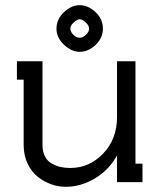

<svg xmlns="http://www.w3.org/2000/svg" viewBox="-20 -699 611 737"><path d="M262.2 -611.8Q250 -601.6 250 -588.9Q250 -577.1 262.2 -564.9Q272.9 -554.2 286.1 -554.2Q298.3 -554.2 310.1 -565.9Q321.8 -576.2 321.8 -588.9Q321.8 -601.6 310.1 -611.8Q296.9 -625 286.1 -625Q275.4 -625 262.2 -611.8ZM347.2 -651.9Q375 -625.5 375 -588.9Q375 -553.2 347.2 -526.9Q318.8 -500 286.1 -500Q254.4 -500 225.1 -527.8Q196.8 -554.7 196.8 -588.9Q196.8 -625 225.1 -651.9Q253.9 -679.2 286.1 -679.2Q318.4 -679.2 347.2 -651.9ZM500 -70.8H526.9V0H429.2V-102.1Q396.5 -44.4 342.8 -13.2Q289.1 18.1 231.9 18.1Q204.1 18.1 176.5 8.3Q148.9 -1.5 125 -20.3Q101.1 -39.1 85.9 -71Q70.8 -103 70.8 -143.1V-393.1H44.9V-463.9H143.1V-143.1Q143.1 -117.7 152.1 -99.6Q161.1 -81.5 177.2 -72Q193.4 -62.5 211.2 -58.3Q229 -54.2 250 -54.2Q322.8 -54.2 376 -109.6Q429.2 -165 429.2 -250V-463.9H500Z"/></svg>

Font: Rawengulk
Style: Bold
Weight: 700
Version: Version 0.92